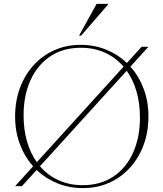

<svg xmlns="http://www.w3.org/2000/svg" viewBox="-20 -955 838 985"><path d="M393.5 -725Q463.5 -725 524.2 -700.5Q585 -676 631 -632L706.5 -715H741.5L649 -613Q692.5 -564.5 717 -499.5Q741.5 -434.5 741.5 -358Q741.5 -278 716.5 -210.8Q691.5 -143.5 646.2 -94Q601 -44.5 539.8 -17.2Q478.5 10 405.5 10Q335.5 10 274.8 -14.5Q214 -39 168 -83L92.5 0H57.5L150 -102Q106.5 -150.5 82 -215.5Q57.5 -280.5 57.5 -357Q57.5 -437 82.5 -504.2Q107.5 -571.5 152.8 -621Q198 -670.5 259.5 -697.8Q321 -725 393.5 -725ZM101 -363.5Q101 -289.5 118.8 -228.8Q136.5 -168 169 -123L614 -613Q573.5 -660 517.8 -685Q462 -710 395.5 -710Q302.5 -710 236.8 -665.2Q171 -620.5 136 -542.5Q101 -464.5 101 -363.5ZM403.5 -5Q496.5 -5 562.5 -49.8Q628.5 -94.5 663.2 -172.8Q698 -251 698 -351.5Q698 -425.5 680.2 -486.2Q662.5 -547 630 -592L185 -102Q225.5 -55 281.2 -30Q337 -5 403.5 -5ZM385.5 -772 475.5 -935H534.5V-932L396 -772Z"/></svg>

Font: Newsreader 72pt ExtraLight
Style: Regular
Weight: 275
Designer: Hugues Gentile
Foundry: Production Type
Version: Version 1.003; ttfautohint (v1.8.3)